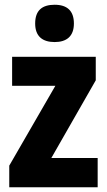

<svg xmlns="http://www.w3.org/2000/svg" viewBox="-20 -788 451 808"><path d="M210 -768C157 -768 128 -744 128 -689C128 -635 159 -611 210 -611C260 -611 291 -635 291 -689C291 -743 262 -768 210 -768ZM391 0V-123H196L383 -450V-549H31V-427H213L19 -91V0Z"/></svg>

Font: Noto Sans Sinhala UI Condensed ExtraBold
Style: Regular
Weight: 800
Width: 3
Designer: Jelle Bosma - Monotype Design Team
Foundry: Monotype Imaging Inc.
Version: Version 2.006